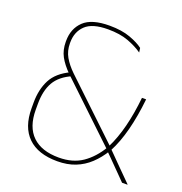

<svg xmlns="http://www.w3.org/2000/svg" viewBox="-120 -754 824 867"><g transform="rotate(20 292.0 -320.0)"><path d="M556.5 0Q544 -13 529 -28Q514 -43 498.8 -58.5Q483.5 -74 469.5 -88.2Q455.5 -102.5 444.5 -113L440 -118.5L167 -377.5L164 -380.5Q132.5 -411.5 116.2 -441.8Q100 -472 100 -511V-515Q100 -574.5 138 -611Q176 -647.5 262 -647.5Q320.5 -647.5 361.5 -632.5Q402.5 -617.5 425 -600L428 -579Q399 -599.5 358.5 -614.5Q318 -629.5 261 -629.5Q185.5 -629.5 152.8 -598Q120 -566.5 120 -515.5V-511.5Q120 -475 136.5 -446.2Q153 -417.5 182 -389.5L449.5 -135.5L454 -130.5Q465 -119.5 477.5 -107Q490 -94.5 503.2 -81Q516.5 -67.5 530.2 -53.8Q544 -40 557.2 -26.8Q570.5 -13.5 582.5 -1.5V0ZM247.5 9Q155 9 106.2 -38.5Q57.5 -86 57.5 -176.5V-203Q57.5 -267 82 -314Q106.5 -361 169 -390L181.5 -375.5Q125 -351 101.2 -309.8Q77.5 -268.5 77.5 -204.5V-177Q77.5 -94 121.5 -51.5Q165.5 -9 248.5 -9Q315 -9 361 -40.2Q407 -71.5 441 -128.5L445 -136Q469.5 -185 485.8 -249Q502 -313 510 -391H530Q521 -306.5 503.5 -239Q486 -171.5 459.5 -121.5L456.5 -117Q432.5 -77.5 402.2 -49.2Q372 -21 334 -6Q296 9 247.5 9Z"/></g></svg>

Font: Anek Gurmukhi Medium Thin
Style: Regular
Weight: 250
Version: Version 1.003